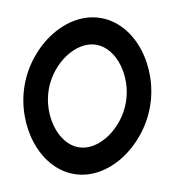

<svg xmlns="http://www.w3.org/2000/svg" viewBox="-71 -654 664 729"><g transform="rotate(10 260.5 -289.5)"><path d="M19 -290C19 -136 127 11 261 11C395 11 502 -136 502 -290C502 -444 395 -590 261 -590C127 -590 19 -444 19 -290ZM112 -290C112 -391 182 -487 261 -487C340 -487 409 -391 409 -290C409 -189 340 -92 261 -92C182 -92 112 -189 112 -290Z"/></g></svg>

Font: Charger Pro
Style: ExBd
Weight: 400
Designer: Jasper
Foundry: Cannot Into Space Fonts
Version: Version 1.09